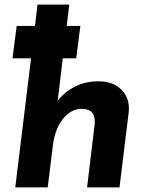

<svg xmlns="http://www.w3.org/2000/svg" viewBox="-20 -809 635 829"><path d="M536 -327 496 0H356L389 -275Q394 -339 333 -339Q285 -339 250.5 -294Q216 -249 208 -178L186 0H46L114 -557H34L52 -697H131L142 -789H279L268 -697H327L309 -557H251L229 -373Q258 -412 303.5 -435Q349 -458 406 -458Q468 -458 504.5 -421.5Q541 -385 536 -327Z"/></svg>

Font: Josefin Sans
Style: Bold Italic
Weight: 700
Italic angle: -7°
Designer: Santiago Orozco
Foundry: Typemade
Version: Version 2.000